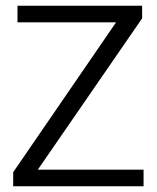

<svg xmlns="http://www.w3.org/2000/svg" viewBox="-20 -650 548 670"><path d="M476 -630V-586L112 -58H481V0H26V-49L385 -572H41V-630Z"/></svg>

Font: Ek Mukta Light
Style: Regular
Weight: 300
Designer: Girish Dalvi and Yashodeep Gholap
Foundry: Ek Type
Version: Version 2.538;PS 1.002;hotconv 16.6.51;makeotf.lib2.5.65220;